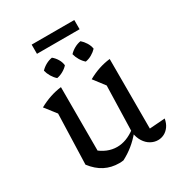

<svg xmlns="http://www.w3.org/2000/svg" viewBox="-184 -899 958 1030"><g transform="rotate(-30 294.5 -384.0)"><path d="M489 -70 585 -77Q580 -49 566.5 -30.5Q553 -12 535 -3Q517 6 497 6Q474 6 452.5 -6Q431 -18 416 -41.5Q401 -65 396 -99L404 -386L351 -455Q418 -493 489 -501ZM281 7Q274 8 267.5 8.5Q261 9 255 9Q206 9 166 -11.5Q126 -32 93 -75L172 -120Q227 -72 289 -72Q346 -72 403 -115L406 -95Q378 -61 347 -36Q316 -11 281 7ZM93 -75 103 -386 49 -455Q118 -493 187 -501V-88ZM224 -662Q240 -649 251 -630.5Q262 -612 264 -592Q252 -578 232.5 -567Q213 -556 194 -553Q179 -566 168 -584.5Q157 -603 152 -623Q166 -638 185 -648.5Q204 -659 224 -662ZM401 -662Q416 -649 427.5 -630.5Q439 -612 442 -592Q429 -578 410 -567Q391 -556 371 -553Q356 -566 345 -584.5Q334 -603 329 -623Q343 -638 362 -648.5Q381 -659 401 -662ZM165 -720V-777H429V-720Z"/></g></svg>

Font: Piazzolla Thin Medium
Style: Regular
Weight: 500
Version: Version 2.005